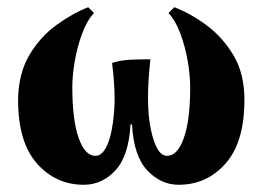

<svg xmlns="http://www.w3.org/2000/svg" viewBox="-20 -496 726 531"><path d="M462 -476Q507 -459 551.5 -426Q596 -393 626 -342.5Q656 -292 656 -220Q656 -103 604 -44Q552 15 474 15Q425 15 387.5 -24.5Q350 -64 345 -152H341Q336 -64 299 -24.5Q262 15 212 15Q134 15 82 -44Q30 -103 30 -220Q31 -292 60.5 -342.5Q90 -393 135 -426Q180 -459 224 -476L240 -460Q221 -440 207.5 -404Q194 -368 187 -328Q180 -288 180 -255Q180 -164 197.5 -114.5Q215 -65 244 -65Q264 -65 277.5 -97Q291 -129 295.5 -186.5Q300 -244 290 -322Q316 -330 343 -331Q370 -332 396 -332Q382 -208 397.5 -136.5Q413 -65 442 -65Q471 -65 488.5 -114.5Q506 -164 506 -255Q506 -288 499 -328Q492 -368 478.5 -404Q465 -440 446 -460Z"/></svg>

Font: Bona Nova SC
Style: Bold
Weight: 700
Designer: Mateusz Machalski
Foundry: Capitalics
Version: Version 4.001; ttfautohint (v1.8.4.7-5d5b)